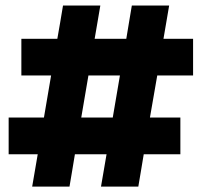

<svg xmlns="http://www.w3.org/2000/svg" viewBox="-20 -690 746 710"><path d="M99 0Q104 -29 109 -58.2Q114 -87.5 119.5 -119.5H12V-255.5H142.5L169 -411H59V-546.5H192Q197.5 -577.5 202.5 -606.8Q207.5 -636 213 -669.5H351Q345.5 -637 340.5 -607.8Q335.5 -578.5 330 -546.5H447Q452 -577.5 457 -606.8Q462 -636 467.5 -669.5H605.5Q600 -637 595 -607.8Q590 -578.5 584.5 -546.5H694V-411H561.5L534.5 -255.5H647V-119.5H511.5Q506.5 -88.5 501.5 -59.2Q496.5 -30 491.5 0H353.5Q358.5 -29 363.5 -58.2Q368.5 -87.5 374 -119.5H257Q252 -88.5 247 -59.2Q242 -30 237 0ZM280.5 -255.5H397L423.5 -411H307Z"/></svg>

Font: Commissioner ExtraBold
Style: Regular
Weight: 800
Designer: Kostas Bartsokas
Foundry: Kostas Bartsokas
Version: Version 1.000; ttfautohint (v1.8.3)